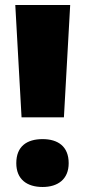

<svg xmlns="http://www.w3.org/2000/svg" viewBox="-20 -734 340 766"><path d="M235 -266 260 -714H41L66 -266ZM45 -83C45 -19 87 12 150 12C211 12 254 -19 254 -83C254 -150 211 -179 150 -179C87 -179 45 -150 45 -83Z"/></svg>

Font: Noto Sans Khmer SemiCondensed Black
Style: Regular
Weight: 900
Width: 4
Designer: Danh Hong and the Monotype Design Team
Foundry: Monotype Imaging Inc.
Version: Version 2.004